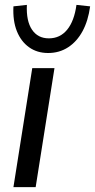

<svg xmlns="http://www.w3.org/2000/svg" viewBox="-20 -766 389 786"><path d="M35 0 112 -487H203L126 0ZM177 -549Q132 -549 99 -572.5Q66 -596 49 -638.5Q32 -681 35 -740L90 -746Q87 -680 111 -644.5Q135 -609 180 -609Q226 -609 255 -644.5Q284 -680 293 -746L349 -740Q341 -681 318 -638.5Q295 -596 259 -572.5Q223 -549 177 -549Z"/></svg>

Font: Nunito Sans 12pt ExtraLight 12pt Medium
Style: Italic
Weight: 500
Italic angle: -9°
Version: Version 3.101;gftools[0.9.27]